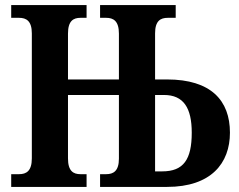

<svg xmlns="http://www.w3.org/2000/svg" viewBox="-20 -734 940 754"><path d="M24 0H320V-50H296C268 -50 247 -62 247 -112V-361H447V-111C447 -62 425 -50 397 -50H373V0H636C809 0 883 -93 883 -213C883 -339 809 -422 636 -422H589V-603C589 -652 610 -664 639 -664H670V-714H373V-664H397C425 -664 447 -652 447 -602V-422H247V-602C247 -652 268 -664 296 -664H320V-714H24V-664H55C83 -664 105 -652 105 -603V-112C105 -62 83 -50 55 -50H24ZM617 -61H589V-361H624C701 -361 733 -310 733 -213C733 -108 701 -61 617 -61Z"/></svg>

Font: Noto Serif Condensed
Style: Bold
Weight: 700
Width: 3
Designer: Monotype Design Team
Foundry: Monotype Imaging Inc.
Version: Version 2.015